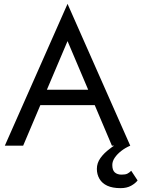

<svg xmlns="http://www.w3.org/2000/svg" viewBox="-20 -755 733 995"><path d="M693 180Q682 195 659.5 207.5Q637 220 605 220Q563 220 536 207.5Q509 195 495.5 172Q482 149 482 120Q482 90 500.5 64Q519 38 549 16Q560 7 571 0H560L471 -210H189L100 0H5L330 -735L655 0Q629 11 608 27.5Q587 44 574.5 62.5Q562 81 562 100Q562 127 575 138.5Q588 150 610 150Q630 150 640 145Q650 140 660 130ZM223 -290H437L330 -542Z"/></svg>

Font: Venryn Sans
Style: Regular
Weight: 400
Designer: Owen Earl, indestructible type* (font) & Cristiano Sobral (main changes)
Version: Version 3.600; ttfautohint (v1.8.3)